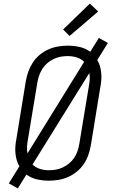

<svg xmlns="http://www.w3.org/2000/svg" viewBox="-20 -997 640 1068"><path d="M79 51 29 23 88 -72Q78 -88 73 -106Q68 -124 66 -143.5Q64 -163 65.5 -183Q67 -203 71 -223L124 -548Q129 -575 138.5 -601Q148 -627 163.5 -650.5Q179 -674 201.5 -692.5Q224 -711 250 -722.5Q276 -734 303.5 -738.5Q331 -743 357 -743Q392 -743 424 -735.5Q456 -728 482 -709L530 -786L580 -758L521 -663Q531 -647 536 -629Q541 -611 543 -591.5Q545 -572 543.5 -552Q542 -532 538 -512L485 -187Q480 -160 471 -134Q462 -108 446 -84.5Q430 -61 407.5 -42.5Q385 -24 359 -12.5Q333 -1 305.5 3.5Q278 8 252 8Q217 8 185 0.5Q153 -7 127 -26ZM133 -144 448 -653Q431 -670 407 -677.5Q383 -685 357 -685Q337 -685 317.5 -681.5Q298 -678 279 -669Q260 -660 243.5 -646Q227 -632 216 -614.5Q205 -597 198 -577.5Q191 -558 188 -539L134 -213Q131 -196 130 -178.5Q129 -161 133 -144ZM252 -50Q272 -50 291.5 -53.5Q311 -57 330 -66Q349 -75 365.5 -89Q382 -103 393.5 -120.5Q405 -138 411.5 -157.5Q418 -177 421 -196L475 -522Q478 -539 479 -556.5Q480 -574 477 -591L161 -82Q178 -65 202 -57.5Q226 -50 252 -50ZM367 -797 331 -833 480 -977 526 -933Z"/></svg>

Font: Iosevka HT Light Extended
Style: Italic
Weight: 300
Width: 7
Italic angle: -9°
Monospace: yes
Designer: Belleve Invis
Foundry: Belleve Invis
Version: Version 32.3.0; ttfautohint (v1.8.4)